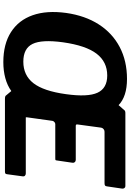

<svg xmlns="http://www.w3.org/2000/svg" viewBox="170 -962 802 1183"><g transform="rotate(90 571.5 -371.0)"><path d="M1049 -128.4Q1058.2 -128.4 1063.4 -122.9Q1068.6 -117.5 1066.9 -108.2L1054 -13.1Q1053 -5.6 1049.8 -2.8Q1046.7 0 1036.3 0H589.2Q584.2 0 579.5 -0.7Q574.9 -1.4 571.6 -3.2L541.5 -39.2Q507 -14.4 461.6 -2.2Q416.2 10 363.4 10Q252 10 178.4 -37.1Q104.8 -84.1 74.3 -170.8Q43.9 -257.4 60.2 -376.8Q76.8 -494 130.7 -577.9Q184.6 -661.9 270.2 -706.9Q355.9 -752 466.7 -752Q521.5 -752 562.1 -738.7Q602.7 -725.3 628.3 -700.2L662.9 -739.4Q666.8 -741.1 671.1 -741.6Q675.5 -742 680.5 -742H1127.5Q1135.1 -742 1139.6 -735.4Q1144.1 -728.7 1142.4 -720.5L1129.1 -630.3Q1128.1 -620.6 1124.3 -617.1Q1120.4 -613.6 1109 -613.6H792.3Q783.1 -613.6 775.9 -607.7Q768.8 -601.8 767.1 -593L747.5 -448.7Q746.5 -440.5 748.7 -438.4Q750.9 -436.3 757.3 -436.3H965.5Q974.5 -436.3 979.7 -430.1Q984.9 -423.8 983.2 -415.5L969.2 -319.7Q968.5 -313.5 966.8 -311.8Q965 -310.1 956.5 -310.1H745Q738.6 -310.1 732.4 -304.5Q726.2 -299 725.2 -293L703.4 -136.4Q702.4 -128.9 703.1 -128.6Q703.7 -128.4 710.2 -128.4H1049ZM360.3 -113.2Q444.6 -113.2 493.1 -175.5Q541.6 -237.8 560.6 -375.3Q579.6 -509.9 551.9 -570.1Q524.2 -630.2 445.7 -630.2Q361.6 -630.2 311.4 -564.6Q261.2 -499.1 241.2 -358.4Q223.2 -227.2 251.1 -170.2Q279 -113.2 360.3 -113.2Z"/></g></svg>

Font: Libre Franklin Thin
Style: Italic
Weight: 100
Italic angle: -8°
Designer: Pablo Impallari, Rodrigo Fuenzalida, Nhung Nguyen
Foundry: Impallari Type
Version: Version 3.000